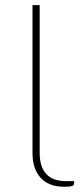

<svg xmlns="http://www.w3.org/2000/svg" viewBox="-20 -723 324 750"><path d="M107 -703H135V-126.5Q135 -15.5 237.5 -15.5H269.5V-5.5Q269.5 0.5 261.5 3.5Q253.5 6.5 230 6.5Q171 6.5 139 -28.2Q107 -63 107 -125.5Z"/></svg>

Font: Lato ExtraLight
Style: Regular
Weight: 275
Designer: Lukasz Dziedzic with Adam Twardoch and Botio Nikoltchev
Foundry: tyPoland Lukasz Dziedzic
Version: Version 2.015; 2015-08-06; http://www.latofonts.com/